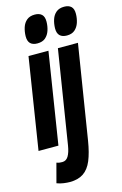

<svg xmlns="http://www.w3.org/2000/svg" viewBox="-160 -827 703 1108"><g transform="rotate(-15 191.5 -273.0)"><path d="M-15.3 0 70.5 -544H189.6L103.5 0ZM166.9 -766Q193.6 -766 208.2 -752.4Q222.7 -738.8 222.4 -709Q222.1 -681.6 214 -656.8Q205.8 -632.1 188.1 -616.6Q170.4 -601.1 139.6 -601.1Q112.5 -601.1 98.1 -615Q83.8 -629 84.1 -658.8Q84.7 -686.9 92.7 -711.3Q100.7 -735.7 118.8 -750.9Q136.8 -766 166.9 -766ZM342.5 -766Q369.2 -766 383.8 -752.4Q398.3 -738.8 398 -709Q397.7 -681.6 389.6 -656.8Q381.4 -632.1 363.7 -616.6Q346 -601.1 315.9 -601.1Q288.8 -601.1 274.1 -615Q259.4 -629 259.7 -658.8Q260.3 -686.9 268.3 -711.3Q276.3 -735.7 294.4 -750.9Q312.4 -766 342.5 -766ZM365.9 -544 275.8 17.8Q264.6 86.8 245.9 131.8Q227.1 176.9 195.1 198.4Q163.1 220 113.6 220Q97.5 220 76.6 217.1Q55.6 214.2 36.2 206.7L66.8 91.7Q77.4 95.7 85.5 96.5Q93.6 97.3 101.1 97.3Q124.1 97.3 137.3 75.7Q150.5 54.2 157 14.2L246.1 -544Z"/></g></svg>

Font: Georama ExtraCondensed Thin
Style: Italic
Weight: 100
Width: 2
Italic angle: -9°
Designer: Jean-Baptiste Levee
Foundry: Production Type
Version: Version 1.001